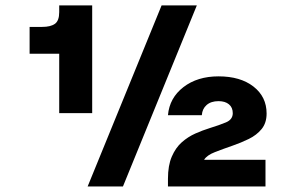

<svg xmlns="http://www.w3.org/2000/svg" viewBox="-20 -670 1014 690"><path d="M560.7 -650.5 295 0H421.9L687.3 -650.5ZM713.5 -95.8Q723.6 -112.2 752.5 -123.4Q781.4 -134.6 816.3 -146.7Q846.1 -157 874 -170.6Q902 -184.2 920.1 -206.1Q938.1 -228.1 938.1 -262.1Q938.1 -322.1 891 -358.9Q843.8 -395.6 765.3 -395.6Q689.4 -395.6 639.3 -357Q589.1 -318.3 583.6 -256.1H705.3Q706.8 -278.7 722.5 -292.6Q738.3 -306.5 765.3 -306.5Q789.1 -306.5 802.8 -295.1Q816.5 -283.7 816.5 -263.2Q816.5 -240.5 792 -230.2Q767.5 -220 733.6 -209.6Q708.3 -201.8 681.9 -190.1Q655.5 -178.3 633.3 -158.7Q611.1 -139 597.4 -107.2Q583.6 -75.4 583.6 -27.5V0H934.1V-95.8ZM192.8 -650.5V-626.5Q192.8 -595.5 177.4 -584.4Q162 -573.3 131.4 -573.3H86.4V-477H192.8V-263.5H311.3V-650.5Z"/></svg>

Font: Overused Grotesk Light
Style: Regular
Weight: 300
Designer: RandomMaerks
Version: Version 0.005